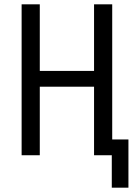

<svg xmlns="http://www.w3.org/2000/svg" viewBox="-20 -718 640 888"><path d="M497 0H415V-317H164V0H80V-698H164V-390H415V-698H499V-73H574V150H497Z"/></svg>

Font: Lilex Nerd Font
Style: Regular
Weight: 400
Designer: Mike Abbink, Paul van der Laan, Pieter van Rosmalen, Mikhael Khrustik
Foundry: Mikhael Khrustik
Version: Version 2.400; ttfautohint (v1.8.4.7-5d5b);Nerd Fonts 3.3.0